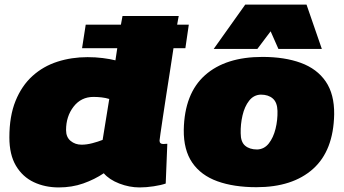

<svg xmlns="http://www.w3.org/2000/svg" viewBox="-20 -810 1505 840"><path d="M591 10Q546 10 502 -7Q458 -24 434 -52Q394 -25 344.5 -7.5Q295 10 237 10Q177 10 128 -13Q79 -36 50 -84.5Q21 -133 21 -209Q21 -302 48 -368.5Q75 -435 122 -477.5Q169 -520 231 -540Q293 -560 363 -560Q398 -560 429.5 -556Q461 -552 485 -546L493 -599H339L355 -702H509L516 -740H762Q762 -740 760 -730Q758 -720 755 -702H806L791 -599H739Q732 -551 723.5 -497.5Q715 -444 707 -392Q699 -340 692.5 -296.5Q686 -253 682 -225.5Q678 -198 678 -195Q678 -180 694 -180Q704 -180 712 -181L705 -7Q685 0 652.5 5Q620 10 591 10ZM337 -177Q359 -177 384 -183.5Q409 -190 429 -198L458 -377Q442 -382 424 -384Q406 -386 389 -386Q335 -386 302 -343.5Q269 -301 269 -241Q269 -210 289 -193.5Q309 -177 337 -177Z M1102 9Q1003 9 931 -17Q859 -43 821 -98.5Q783 -154 784 -242Q787 -401 877 -481Q967 -561 1128 -561Q1225 -561 1296 -535Q1367 -509 1405 -453.5Q1443 -398 1442 -310Q1439 -151 1349.5 -71Q1260 9 1102 9ZM1105 -156Q1136 -157 1156 -182.5Q1176 -208 1185.5 -246.5Q1195 -285 1194 -325Q1193 -362 1173.5 -379Q1154 -396 1121 -396Q1090 -395 1070 -369.5Q1050 -344 1041 -305Q1032 -266 1033 -227Q1033 -189 1052.5 -172.5Q1072 -156 1105 -156ZM915 -596 1053 -790H1321L1388 -596H1198L1164 -673L1106 -596Z"/></svg>

Font: Georama Expanded Black
Style: Italic
Weight: 900
Width: 7
Italic angle: -9°
Designer: Jean-Baptiste Levee
Foundry: Production Type
Version: Version 1.000